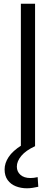

<svg xmlns="http://www.w3.org/2000/svg" viewBox="-20 -788 302 1035"><path d="M169 -768V0H92.5V-768ZM125.3 227Q92.8 227 65.2 216.1Q37.6 205.2 21.2 182.5Q4.8 159.9 4.8 125.4Q4.8 91.1 26.7 58.2Q48.6 25.2 96.6 -5L169 0Q119 23.2 94.9 52.2Q70.8 81.2 70.8 110.3Q70.8 137.2 90.2 154.4Q109.6 171.7 144 171.7Q152.8 171.7 162.8 170.5Q172.7 169.4 183 166.8L186.4 218.8Q171.6 222.2 155.6 224.6Q139.7 227 125.3 227Z"/></svg>

Font: Yaldevi ExtraLight
Style: Regular
Weight: 200
Designer: Sol Matas, Rajitha Manaperi, Kosala Senevirathne
Foundry: Mooniak
Version: Version 1.100